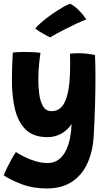

<svg xmlns="http://www.w3.org/2000/svg" viewBox="-36 -774 595 1057"><path d="M221 263.5Q144.5 263.5 83.8 240.2Q23 217 -15.5 191.5Q-10 175.5 2.8 149.8Q15.5 124 29.2 99.5Q43 75 51.5 63Q69 74.5 97 88.8Q125 103 158.8 113.2Q192.5 123.5 226 123.5Q262 123.5 287 104.5Q312 85.5 327.2 54Q342.5 22.5 349.8 -15.5Q357 -53.5 358 -92Q341.5 -63.5 306.5 -41.2Q271.5 -19 225 -19Q148 -19 105.5 -60.8Q63 -102.5 46.2 -174Q29.5 -245.5 29.5 -334Q29.5 -368.5 30.8 -406Q32 -443.5 34.5 -484Q43 -486 60 -487Q77 -488 97 -488Q124.5 -488 151 -486.5Q177.5 -485 187 -483Q184.5 -470.5 179.8 -427Q175 -383.5 175 -335Q175 -293 180.5 -253.2Q186 -213.5 201.8 -187.8Q217.5 -162 248 -162Q299.5 -162 322.8 -217Q346 -272 349 -361.5Q350.5 -399 350.2 -434.5Q350 -470 349.5 -478.5Q374.5 -481 396 -481Q442 -481 487 -471Q489.5 -414.5 489.5 -342Q489.5 -273 487 -191.2Q484.5 -109.5 480 -28Q475.5 57.5 446 123.2Q416.5 189 360.8 226.2Q305 263.5 221 263.5ZM350.5 -753.5Q374 -741 392.5 -723Q411 -705 423.2 -689.2Q435.5 -673.5 439.5 -667Q416 -658.5 386 -644.5Q356 -630.5 326 -615.2Q296 -600 272.8 -587.2Q249.5 -574.5 240 -568Q234.5 -570.5 217.2 -579.8Q200 -589 182.2 -599.8Q164.5 -610.5 158.5 -617.5Q172 -634.5 197.8 -656Q223.5 -677.5 253.2 -698Q283 -718.5 309.2 -733.8Q335.5 -749 350.5 -753.5Z"/></svg>

Font: Grandstander
Style: Bold
Weight: 700
Designer: Tyler Finck
Foundry: Etcetera Type Co
Version: Version 1.200; ttfautohint (v1.8.3)